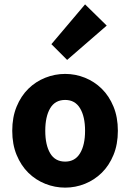

<svg xmlns="http://www.w3.org/2000/svg" viewBox="-20 -846 595 878"><path d="M278 12Q231 12 187 -5.5Q143 -23 109.5 -56Q76 -89 56 -137.5Q36 -186 36 -248Q36 -310 56 -358.5Q76 -407 109.5 -440Q143 -473 187 -490.5Q231 -508 278 -508Q325 -508 368.5 -490.5Q412 -473 445.5 -440Q479 -407 499 -358.5Q519 -310 519 -248Q519 -186 499 -137.5Q479 -89 445.5 -56Q412 -23 368.5 -5.5Q325 12 278 12ZM278 -107Q323 -107 346 -145Q369 -183 369 -248Q369 -313 346 -351Q323 -389 278 -389Q232 -389 209.5 -351Q187 -313 187 -248Q187 -183 209.5 -145Q232 -107 278 -107ZM287 -572 215 -644 369 -826 468 -729Z"/></svg>

Font: Giro Regular
Style: Bold
Weight: 700
Designer: Paul D. Hunt
Foundry: Adobe Systems Incorporated
Version: Version 1.000;PS 1.0;hotconv 1.0.88;makeotf.lib2.5.647800